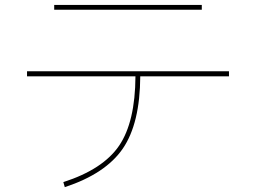

<svg xmlns="http://www.w3.org/2000/svg" viewBox="-20 -730 1040 780"><path d="M200.2 -690.4V-710H799.8V-690.4ZM910.2 -440.4V-419.9H549.8Q548.8 -228.5 479 -126.5Q409.2 -24.4 243.2 30.3L237.3 9.8Q398.4 -42 463.9 -138.2Q529.3 -234.4 530.3 -419.9H89.8V-440.4Z"/></svg>

Font: Mgen+ 1mn thin
Style: Regular
Weight: 100
Designer: [Source Han Sans]
Ryoko NISHIZUKA  (kana & ideographs); Paul D. Hunt (Latin, Greek & Cyrillic); Wenlong ZHANG  (bopomofo
Version: Version 1.059.20150602